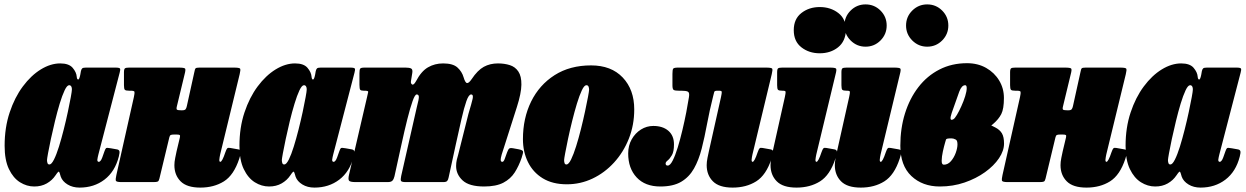

<svg xmlns="http://www.w3.org/2000/svg" viewBox="-20 -827 5657 872"><path d="M519.5 -115.5Q502 -47.5 454.5 -11.2Q407 25 341.5 25Q310 25 286.8 10.8Q263.5 -3.5 256 -24.5Q254 -30.5 253.2 -33.8Q252.5 -37 251.5 -39.5Q248.5 -49.5 244.8 -46.8Q241 -44 232 -30.5Q217 -8 192.5 6Q168 20 135.5 20Q101.5 20 70.8 0.8Q40 -18.5 20.5 -59.2Q1 -100 1 -165Q1 -247.5 23.8 -316Q46.5 -384.5 83.8 -434.5Q121 -484.5 165.5 -511.8Q210 -539 253.5 -539Q293 -539 310 -519Q327 -499 328.5 -478.5Q329.5 -466.5 334.8 -465.8Q340 -465 344.5 -487L347.5 -504Q349.5 -513 353.5 -516.5Q357.5 -520 370 -520H504.5Q522.5 -520 525 -515.5Q527.5 -511 523.5 -497L427 -126Q426 -121.5 424 -113.2Q422 -105 422 -101Q422 -92 429 -92Q433 -92 438 -98.5Q443 -105 454.5 -140Q458.5 -151.5 461.8 -154.2Q465 -157 483.5 -153.5L511.5 -148.5Q520 -147 522.2 -140.8Q524.5 -134.5 519.5 -115.5ZM306.5 -420Q307 -428.5 303.8 -434.2Q300.5 -440 294 -440Q284.5 -440 273.5 -416.8Q262.5 -393.5 251.2 -356.5Q240 -319.5 229.8 -277.2Q219.5 -235 211.2 -196.2Q203 -157.5 198.2 -131.2Q193.5 -105 193.5 -100Q193.5 -93.5 195.5 -86.8Q197.5 -80 204.5 -80Q214 -80 225.2 -102.5Q236.5 -125 247.8 -161.2Q259 -197.5 269.5 -239Q280 -280.5 288.2 -319.2Q296.5 -358 301.5 -385.5Q306.5 -413 306.5 -420Z M1068.5 -490 980 -126Q979 -121.5 977.5 -113.2Q976 -105 976 -101Q976 -92 980.5 -92Q989 -92 1003.5 -135.5Q1008.5 -150 1012.2 -153.5Q1016 -157 1026 -155L1062.5 -148.5Q1075 -146.5 1073.5 -134.2Q1072 -122 1066.5 -106Q1042 -31.5 996.8 -3.2Q951.5 25 890 25Q828.5 25 800.2 -3.5Q772 -32 772 -77Q772 -91.5 775.8 -110Q779.5 -128.5 782 -140L797 -203Q799 -211.5 796 -213.8Q793 -216 781.5 -216H770.5Q759.5 -216 755.2 -213.8Q751 -211.5 749 -203L704 -16Q701.5 -5 696.5 -2.5Q691.5 0 677.5 0H531.5Q507.5 0 506 -7Q504.5 -14 508.5 -32L588 -386Q592 -404.5 590.8 -409.8Q589.5 -415 574.5 -415H566.5Q551 -415 547 -419.2Q543 -423.5 543 -440V-499Q543 -513.5 547.8 -516.8Q552.5 -520 566.5 -520H792.5Q817.5 -520 820.8 -515.2Q824 -510.5 818.5 -490L783.5 -345Q780 -332 783.8 -329Q787.5 -326 804.5 -326H806.5Q819 -326 822.8 -330.8Q826.5 -335.5 828.5 -345L862.5 -499Q865 -513.5 868.5 -516.8Q872 -520 886 -520H1042.5Q1067.5 -520 1070.5 -515.2Q1073.5 -510.5 1068.5 -490Z M1586 -115.5Q1568.5 -47.5 1521 -11.2Q1473.5 25 1408 25Q1376.5 25 1353.2 10.8Q1330 -3.5 1322.5 -24.5Q1320.5 -30.5 1319.8 -33.8Q1319 -37 1318 -39.5Q1315 -49.5 1311.2 -46.8Q1307.5 -44 1298.5 -30.5Q1283.5 -8 1259 6Q1234.5 20 1202 20Q1168 20 1137.2 0.8Q1106.5 -18.5 1087 -59.2Q1067.5 -100 1067.5 -165Q1067.5 -247.5 1090.2 -316Q1113 -384.5 1150.2 -434.5Q1187.5 -484.5 1232 -511.8Q1276.5 -539 1320 -539Q1359.5 -539 1376.5 -519Q1393.5 -499 1395 -478.5Q1396 -466.5 1401.2 -465.8Q1406.5 -465 1411 -487L1414 -504Q1416 -513 1420 -516.5Q1424 -520 1436.5 -520H1571Q1589 -520 1591.5 -515.5Q1594 -511 1590 -497L1493.5 -126Q1492.5 -121.5 1490.5 -113.2Q1488.5 -105 1488.5 -101Q1488.5 -92 1495.5 -92Q1499.5 -92 1504.5 -98.5Q1509.5 -105 1521 -140Q1525 -151.5 1528.2 -154.2Q1531.5 -157 1550 -153.5L1578 -148.5Q1586.5 -147 1588.8 -140.8Q1591 -134.5 1586 -115.5ZM1373 -420Q1373.5 -428.5 1370.2 -434.2Q1367 -440 1360.5 -440Q1351 -440 1340 -416.8Q1329 -393.5 1317.8 -356.5Q1306.5 -319.5 1296.2 -277.2Q1286 -235 1277.8 -196.2Q1269.5 -157.5 1264.8 -131.2Q1260 -105 1260 -100Q1260 -93.5 1262 -86.8Q1264 -80 1271 -80Q1280.5 -80 1291.8 -102.5Q1303 -125 1314.2 -161.2Q1325.5 -197.5 1336 -239Q1346.5 -280.5 1354.8 -319.2Q1363 -358 1368 -385.5Q1373 -413 1373 -420Z M1635.5 -520H1822Q1839 -520 1847 -516Q1855 -512 1852.5 -496L1846.5 -459Q1844.5 -448 1851.5 -443.5Q1858.5 -439 1869 -457.5Q1893 -503.5 1923.8 -521.2Q1954.5 -539 1992.5 -539Q2037 -539 2057.5 -520.5Q2078 -502 2085.5 -476Q2093 -450.5 2101.2 -449.8Q2109.5 -449 2122 -467.5Q2149 -508 2177.2 -523.5Q2205.5 -539 2241.5 -539Q2271 -539 2295.5 -531.2Q2320 -523.5 2334.2 -502.2Q2348.5 -481 2348 -442.2Q2347.5 -403.5 2327.5 -341L2258.5 -125Q2255.5 -115.5 2254.8 -109.8Q2254 -104 2254 -101Q2254 -92 2261.5 -92Q2267 -92 2271.5 -103.2Q2276 -114.5 2283 -135Q2288 -148.5 2292.5 -152.2Q2297 -156 2311 -153.5L2335.5 -149Q2353.5 -145.5 2355.2 -139.5Q2357 -133.5 2349 -110Q2336.5 -73.5 2317.8 -44Q2299 -14.5 2266 2.8Q2233 20 2178.5 20Q2111 20 2081.2 -7.5Q2051.5 -35 2051.5 -73Q2051.5 -87.5 2054.5 -100.8Q2057.5 -114 2061 -125L2107.5 -310Q2122 -358 2126.5 -378Q2131 -398 2119.5 -398Q2109 -398 2098.2 -367.8Q2087.5 -337.5 2075.8 -286Q2064 -234.5 2050 -170.5L2017.5 -21Q2015.5 -10.5 2011 -5.2Q2006.5 0 1993.5 0H1822.5Q1804 0 1801.2 -5.5Q1798.5 -11 1802 -27.5L1872.5 -338Q1883.5 -379.5 1882.2 -388.8Q1881 -398 1872.5 -398Q1864.5 -398 1853.8 -367.8Q1843 -337.5 1830 -285.8Q1817 -234 1803 -169.5L1771.5 -26Q1768.5 -13.5 1762.5 -6.8Q1756.5 0 1740.5 0H1595.5Q1569.5 0 1565 -6.8Q1560.5 -13.5 1565 -33L1647 -386Q1651 -403.5 1652.2 -409.2Q1653.5 -415 1637.5 -415H1632.5Q1620.5 -415 1616.5 -418.8Q1612.5 -422.5 1612.5 -442V-494Q1612.5 -510.5 1615.8 -515.2Q1619 -520 1635.5 -520Z M2355 -195Q2355 -290 2392.2 -365.8Q2429.5 -441.5 2499 -485.8Q2568.5 -530 2664.5 -530Q2756 -530 2808.2 -475Q2860.5 -420 2860.5 -330Q2860.5 -259 2836 -197.2Q2811.5 -135.5 2768.8 -88.8Q2726 -42 2671 -16Q2616 10 2554.5 10Q2489.5 10 2445 -17.2Q2400.5 -44.5 2377.8 -91Q2355 -137.5 2355 -195ZM2542 -100Q2542 -92.5 2544 -86.2Q2546 -80 2552.5 -80Q2562.5 -80 2573.8 -103Q2585 -126 2596.5 -162.5Q2608 -199 2618.5 -241Q2629 -283 2637.2 -321.5Q2645.5 -360 2650.5 -387Q2655.5 -414 2655.5 -420Q2655.5 -427 2653 -433.5Q2650.5 -440 2643 -440Q2633.5 -440 2622.5 -416.8Q2611.5 -393.5 2600.2 -356.5Q2589 -319.5 2578.5 -277.2Q2568 -235 2559.8 -196.2Q2551.5 -157.5 2546.8 -131.2Q2542 -105 2542 -100Z M2833 -130Q2833 -166 2849 -194.2Q2865 -222.5 2891 -238.8Q2917 -255 2947 -255Q2990 -255 3015.5 -233Q3041 -211 3041 -171Q3041 -138.5 3031.5 -122.2Q3022 -106 3012.5 -98.5Q3003 -91 3003 -84.5Q3003 -75 3012.5 -75Q3023.5 -75 3035 -97.5Q3046.5 -120 3057.8 -156.5Q3069 -193 3079 -235Q3089 -277 3096.8 -317Q3104.5 -357 3109 -386Q3112.5 -406.5 3104 -410.8Q3095.5 -415 3074.5 -415H3063Q3046.5 -415 3040.2 -418.2Q3034 -421.5 3034 -439V-491Q3034 -509.5 3037.2 -514.8Q3040.5 -520 3059 -520H3459Q3484 -520 3487 -515.2Q3490 -510.5 3485 -490L3397.5 -126Q3396.5 -121.5 3395 -113.2Q3393.5 -105 3393.5 -101Q3393.5 -92 3398 -92Q3406.5 -92 3421 -135.5Q3426 -150 3429.8 -153.5Q3433.5 -157 3443.5 -155L3480 -148.5Q3492.5 -146.5 3491 -134.2Q3489.5 -122 3484 -106Q3459.5 -31.5 3414.2 -3.2Q3369 25 3307.5 25Q3246 25 3217.8 -3.5Q3189.5 -32 3189.5 -77Q3189.5 -91.5 3193.2 -110Q3197 -128.5 3199.5 -140L3254.5 -386Q3258.5 -404.5 3258 -409.8Q3257.5 -415 3246 -415H3238Q3225 -415 3223.8 -409.2Q3222.5 -403.5 3219 -390.5Q3202.5 -325 3191.2 -264.2Q3180 -203.5 3166.8 -151.8Q3153.5 -100 3131.8 -61.5Q3110 -23 3073.8 -1.5Q3037.5 20 2979 20Q2910 20 2871.5 -21.2Q2833 -62.5 2833 -130Z M3585 -690Q3585 -741 3619.8 -768Q3654.5 -795 3703 -795Q3752 -795 3787.2 -768Q3822.5 -741 3822 -690Q3820 -639 3786 -612Q3752 -585 3703 -585Q3654.5 -585 3619.8 -612Q3585 -639 3585 -690ZM3775 -490 3687.5 -126Q3686.5 -121.5 3685 -113.2Q3683.5 -105 3683.5 -101Q3683.5 -92 3688 -92Q3696.5 -92 3711 -135.5Q3716 -150 3719.8 -153.5Q3723.5 -157 3733.5 -155L3770 -148.5Q3782.5 -146.5 3781 -134.2Q3779.5 -122 3774 -106Q3749.5 -31.5 3704.2 -3.2Q3659 25 3597.5 25Q3536 25 3507.8 -3.5Q3479.5 -32 3479.5 -77Q3479.5 -91.5 3483.2 -110Q3487 -128.5 3489.5 -140L3544.5 -386Q3548.5 -404.5 3548 -409.8Q3547.5 -415 3536 -415H3533Q3517.5 -415 3513.5 -419.2Q3509.5 -423.5 3509.5 -440V-499Q3509.5 -513.5 3514.2 -516.8Q3519 -520 3533 -520H3749Q3774 -520 3777.2 -515.2Q3780.5 -510.5 3775 -490Z M4067 -490 3979.5 -126Q3978.5 -121.5 3977 -113.2Q3975.5 -105 3975.5 -101Q3975.5 -92 3980 -92Q3988.5 -92 4003 -135.5Q4008 -150 4011.8 -153.5Q4015.5 -157 4025.5 -155L4062 -148.5Q4074.5 -146.5 4073 -134.2Q4071.5 -122 4066 -106Q4041.5 -31.5 3996.2 -3.2Q3951 25 3889.5 25Q3828 25 3799.8 -3.5Q3771.5 -32 3771.5 -77Q3771.5 -91.5 3775.2 -110Q3779 -128.5 3781.5 -140L3836.5 -386Q3840.5 -404.5 3840 -409.8Q3839.5 -415 3828 -415H3825Q3809.5 -415 3805.5 -419.2Q3801.5 -423.5 3801.5 -440V-499Q3801.5 -513.5 3806.2 -516.8Q3811 -520 3825 -520H4041Q4066 -520 4069.2 -515.2Q4072.5 -510.5 4067 -490ZM4191 -615Q4151.5 -615 4123.2 -643.2Q4095 -671.5 4095 -711Q4095 -751 4123.2 -779Q4151.5 -807 4191 -807Q4231 -807 4259 -779Q4287 -751 4287 -711Q4287 -671.5 4259 -643.2Q4231 -615 4191 -615ZM3911 -615Q3871.5 -615 3843.2 -643.2Q3815 -671.5 3815 -711Q3815 -751 3843.2 -779Q3871.5 -807 3911 -807Q3951 -807 3979 -779Q4007 -751 4007 -711Q4007 -671.5 3979 -643.2Q3951 -615 3911 -615Z M4069 -165Q4069 -244 4090.2 -312Q4111.5 -380 4151 -431.2Q4190.5 -482.5 4246.5 -511.2Q4302.5 -540 4372 -540Q4421 -540 4458.8 -518.5Q4496.5 -497 4518 -461.2Q4539.5 -425.5 4539.5 -382Q4539.5 -332.5 4527.5 -309Q4515.5 -285.5 4491.5 -265Q4481 -256 4482.2 -256.5Q4483.5 -257 4500.5 -248Q4521 -237.5 4530.5 -221.2Q4540 -205 4540 -175Q4540 -142.5 4517 -108.2Q4494 -74 4453.5 -45Q4413 -16 4360.5 2Q4308 20 4248.5 20Q4169.5 20 4119.2 -27.5Q4069 -75 4069 -165ZM4310 -285.5Q4316 -288.5 4326 -305.2Q4336 -322 4346.2 -344.8Q4356.5 -367.5 4363.5 -390Q4370.5 -412.5 4370.5 -427Q4370.5 -440 4363.5 -440Q4347.5 -440 4336.5 -410.5Q4325.5 -381 4302.5 -314.5Q4288.5 -273.5 4310 -285.5ZM4302.5 -198.5Q4298 -198.5 4293 -198.5Q4288 -198.5 4283.5 -197.5Q4277.5 -196.5 4276.2 -192.5Q4275 -188.5 4272.5 -180Q4267.5 -163 4262.2 -139.2Q4257 -115.5 4256.8 -97.2Q4256.5 -79 4266.5 -79Q4285 -79 4299 -95.2Q4313 -111.5 4320.8 -133.2Q4328.5 -155 4328.5 -171Q4328.5 -189 4321 -193Q4310.5 -198.5 4302.5 -198.5Z M5093 -490 5004.5 -126Q5003.5 -121.5 5002 -113.2Q5000.5 -105 5000.5 -101Q5000.5 -92 5005 -92Q5013.5 -92 5028 -135.5Q5033 -150 5036.8 -153.5Q5040.5 -157 5050.5 -155L5087 -148.5Q5099.5 -146.5 5098 -134.2Q5096.5 -122 5091 -106Q5066.5 -31.5 5021.2 -3.2Q4976 25 4914.5 25Q4853 25 4824.8 -3.5Q4796.5 -32 4796.5 -77Q4796.5 -91.5 4800.2 -110Q4804 -128.5 4806.5 -140L4821.5 -203Q4823.5 -211.5 4820.5 -213.8Q4817.5 -216 4806 -216H4795Q4784 -216 4779.8 -213.8Q4775.5 -211.5 4773.5 -203L4728.5 -16Q4726 -5 4721 -2.5Q4716 0 4702 0H4556Q4532 0 4530.5 -7Q4529 -14 4533 -32L4612.5 -386Q4616.5 -404.5 4615.2 -409.8Q4614 -415 4599 -415H4591Q4575.5 -415 4571.5 -419.2Q4567.5 -423.5 4567.5 -440V-499Q4567.5 -513.5 4572.2 -516.8Q4577 -520 4591 -520H4817Q4842 -520 4845.2 -515.2Q4848.5 -510.5 4843 -490L4808 -345Q4804.5 -332 4808.2 -329Q4812 -326 4829 -326H4831Q4843.5 -326 4847.2 -330.8Q4851 -335.5 4853 -345L4887 -499Q4889.5 -513.5 4893 -516.8Q4896.5 -520 4910.5 -520H5067Q5092 -520 5095 -515.2Q5098 -510.5 5093 -490Z M5610.5 -115.5Q5593 -47.5 5545.5 -11.2Q5498 25 5432.5 25Q5401 25 5377.8 10.8Q5354.5 -3.5 5347 -24.5Q5345 -30.5 5344.2 -33.8Q5343.5 -37 5342.5 -39.5Q5339.5 -49.5 5335.8 -46.8Q5332 -44 5323 -30.5Q5308 -8 5283.5 6Q5259 20 5226.5 20Q5192.5 20 5161.8 0.8Q5131 -18.5 5111.5 -59.2Q5092 -100 5092 -165Q5092 -247.5 5114.8 -316Q5137.5 -384.5 5174.8 -434.5Q5212 -484.5 5256.5 -511.8Q5301 -539 5344.5 -539Q5384 -539 5401 -519Q5418 -499 5419.5 -478.5Q5420.5 -466.5 5425.8 -465.8Q5431 -465 5435.5 -487L5438.5 -504Q5440.5 -513 5444.5 -516.5Q5448.5 -520 5461 -520H5595.5Q5613.5 -520 5616 -515.5Q5618.5 -511 5614.5 -497L5518 -126Q5517 -121.5 5515 -113.2Q5513 -105 5513 -101Q5513 -92 5520 -92Q5524 -92 5529 -98.5Q5534 -105 5545.5 -140Q5549.5 -151.5 5552.8 -154.2Q5556 -157 5574.5 -153.5L5602.5 -148.5Q5611 -147 5613.2 -140.8Q5615.5 -134.5 5610.5 -115.5ZM5397.5 -420Q5398 -428.5 5394.8 -434.2Q5391.5 -440 5385 -440Q5375.5 -440 5364.5 -416.8Q5353.5 -393.5 5342.2 -356.5Q5331 -319.5 5320.8 -277.2Q5310.5 -235 5302.2 -196.2Q5294 -157.5 5289.2 -131.2Q5284.5 -105 5284.5 -100Q5284.5 -93.5 5286.5 -86.8Q5288.5 -80 5295.5 -80Q5305 -80 5316.2 -102.5Q5327.5 -125 5338.8 -161.2Q5350 -197.5 5360.5 -239Q5371 -280.5 5379.2 -319.2Q5387.5 -358 5392.5 -385.5Q5397.5 -413 5397.5 -420Z"/></svg>

Font: Besley* Condensed Fatface
Style: Italic
Weight: 900
Width: 3
Italic angle: -13°
Designer: Owen Earl
Foundry: indestructible type*
Version: Version 3.000; ttfautohint (v1.8.3)